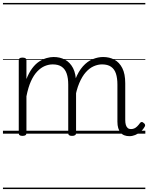

<svg xmlns="http://www.w3.org/2000/svg" viewBox="-20 -905 1004 1300"><path d="M856 17Q837 17 821.5 11Q806 5 796 -7.5Q786 -20 780.5 -38Q775 -56 775 -81V-332Q775 -376 765 -406.5Q755 -437 732 -453Q709 -469 671 -469Q643 -469 614.5 -456.5Q586 -444 561 -416Q536 -388 516.5 -342Q497 -296 486 -229H462Q468 -311 489.5 -366.5Q511 -422 541.5 -456Q572 -490 608 -504.5Q644 -519 678 -519Q721 -519 754.5 -501Q788 -483 808 -444Q828 -405 828 -341V-93Q828 -73 832 -59.5Q836 -46 844.5 -38.5Q853 -31 866 -31Q878 -31 888 -35Q898 -39 908 -48.5Q918 -58 928 -72Q933 -79 940 -79Q947 -79 953 -72Q960 -68 962 -61Q964 -54 960 -48Q949 -28 932 -13.5Q915 1 895.5 9Q876 17 856 17ZM132 15Q119 15 113 10.5Q107 6 107 -4V-496Q107 -506 113 -510.5Q119 -515 132 -515Q146 -515 152.5 -510.5Q159 -506 159 -496V-370Q176 -413 198 -442.5Q220 -472 245.5 -488.5Q271 -505 296 -512Q321 -519 343 -519Q386 -519 420 -501Q454 -483 474.5 -444Q495 -405 495 -341V-4Q495 6 488 10.5Q481 15 468 15Q454 15 448 10.5Q442 6 442 -4V-332Q442 -376 431.5 -406.5Q421 -437 398 -453Q375 -469 337 -469Q310 -469 283.5 -458Q257 -447 232.5 -421.5Q208 -396 189.5 -355Q171 -314 159 -253V-4Q159 6 152.5 10.5Q146 15 132 15ZM0 365H964V375H0ZM0 -20H964V0H0ZM0 -505H964V-500H0ZM0 -885H964V-875H0Z"/></svg>

Font: Playwrite IT Moderna Guides
Style: Regular
Weight: 400
Designer: Veronika Burian, José Scaglione
Foundry: TypeTogether
Version: Version 1.003